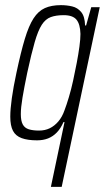

<svg xmlns="http://www.w3.org/2000/svg" viewBox="-20 -538 408 747"><path d="M178 189 231 -63H227Q216 -38 201 -22.5Q186 -7 167 0.5Q148 8 124 8Q88 8 64.5 -0.5Q41 -9 30.5 -29Q20 -49 20 -84Q20 -113 26 -156Q32 -199 44 -255Q61 -335 76.5 -386.5Q92 -438 110.5 -466.5Q129 -495 154.5 -506.5Q180 -518 217 -518Q240 -518 261 -513Q282 -508 296 -491Q310 -474 311 -439H315L335 -510H368L220 189ZM132 -30Q155 -30 173.5 -39Q192 -48 207 -65.5Q222 -83 231 -109Q239 -130 248 -160Q257 -190 264.5 -224.5Q272 -259 278.5 -293Q285 -327 289 -356.5Q293 -386 293 -406Q292 -444 277.5 -461.5Q263 -479 228 -479Q198 -479 177.5 -471.5Q157 -464 142.5 -441.5Q128 -419 115 -374Q102 -329 86 -255Q74 -197 67.5 -158Q61 -119 61 -94Q61 -68 68.5 -54Q76 -40 92 -35Q108 -30 132 -30Z"/></svg>

Font: Saira ExtraCondensed ExtraLight
Style: Italic
Weight: 250
Width: 2
Italic angle: -12°
Designer: Hector Gatti with collaboration of the Omnibus-Type team
Foundry: Omnibus-Type
Version: Version 1.101